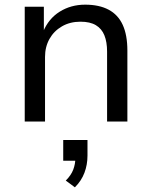

<svg xmlns="http://www.w3.org/2000/svg" viewBox="-20 -521 649 823"><path d="M86 0V-492H168V-385H165Q188 -441 236 -471Q284 -501 345 -501Q405 -501 445.5 -479.5Q486 -458 506 -414.5Q526 -371 526 -304V0H439V-300Q439 -341 427.5 -369.5Q416 -398 391 -413Q366 -428 325 -428Q280 -428 245.5 -408Q211 -388 192 -354Q173 -320 173 -277V0ZM301 282 262 253Q285 230 294 206Q303 182 303 157L321 168H251V79H355V146Q355 185 342 219.5Q329 254 301 282Z"/></svg>

Font: Nunito Sans 9pt
Style: Regular
Weight: 400
Version: Version 3.101;gftools[0.9.27]